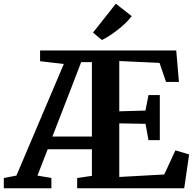

<svg xmlns="http://www.w3.org/2000/svg" viewBox="-64 -1015 1049 1035"><path d="M-43.5 0V-55.5L24.5 -68.5L280 -670L152 -685V-743H886L900.5 -573.5H831L796 -676L579 -686V-415L720 -419L736.5 -502.5H797.5V-259.5H736.5L720.5 -347.5L579 -350V-61L821.5 -74.5L881.5 -204.5L955.5 -182.5L929 0H352V-55.5L431.5 -67V-210.5H193L138 -68.5L213 -55.5V0ZM218.5 -279H431.5V-680H373.5L321.5 -544.5ZM485 -799.5 437.5 -839.5 560.5 -995 646 -928Q631.5 -908.5 611.8 -889.8Q592 -871 570 -853.8Q548 -836.5 526.5 -822.8Q505 -809 486 -799.5Z"/></svg>

Font: Merriweather 28pt
Style: Bold
Weight: 700
Version: Version 2.100